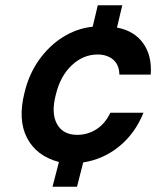

<svg xmlns="http://www.w3.org/2000/svg" viewBox="-20 -695 590 725"><path d="M178.3 10 202.5 -83.3Q117.5 -105.8 82.1 -174.2Q46.7 -242.5 72.5 -345Q89.2 -415 127.1 -468.3Q165 -521.7 217.1 -554.6Q269.2 -587.5 330 -594.2L349.2 -675H441.7L421.7 -590.8Q485.8 -579.2 520 -532.5Q554.2 -485.8 549.2 -413.3H430.8Q430 -450.8 407.1 -470Q384.2 -489.2 348.3 -489.2Q294.2 -489.2 250.8 -448.3Q207.5 -407.5 190.8 -337.5Q172.5 -268.3 195 -227.1Q217.5 -185.8 271.7 -185.8Q310.8 -185.8 343.8 -206.7Q376.7 -227.5 396.7 -269.2H521.7Q490 -190.8 430 -142.1Q370 -93.3 294.2 -81.7L270.8 10Z"/></svg>

Font: Funnel Sans SemiBold
Style: Italic
Weight: 600
Italic angle: -14.036°
Designer: NORD ID, Kristian Moeller
Foundry: Dicotype
Version: Version 1.000